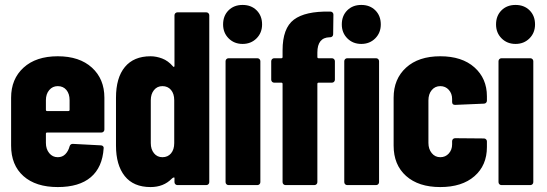

<svg xmlns="http://www.w3.org/2000/svg" viewBox="-20 -750 2215 778"><path d="M25 -160V-354Q25 -430 75.5 -476Q126 -522 214 -522Q302 -522 352.5 -476Q403 -430 403 -354V-225Q403 -220 399.5 -216.5Q396 -213 391 -213H171Q166 -213 166 -208V-171Q166 -146 179.5 -129.5Q193 -113 214 -113Q233 -113 245 -125.5Q257 -138 262 -157Q265 -167 275 -167L389 -161Q394 -161 397.5 -157.5Q401 -154 400 -149Q395 -72 348 -32Q301 8 214 8Q125 8 75 -36.5Q25 -81 25 -160ZM171 -300H257Q262 -300 262 -305V-344Q262 -370 249 -385.5Q236 -401 214 -401Q193 -401 179.5 -385Q166 -369 166 -344V-305Q166 -300 171 -300Z M450 -160V-354Q450 -435 486 -478.5Q522 -522 590 -522Q613 -522 637 -513Q661 -504 681 -481Q683 -478 685 -479Q687 -480 687 -483V-688Q687 -693 690.5 -696.5Q694 -700 699 -700H816Q821 -700 824.5 -696.5Q828 -693 828 -688V-12Q828 -7 824.5 -3.5Q821 0 816 0H699Q694 0 690.5 -3.5Q687 -7 687 -12V-29Q687 -31 685 -31Q681 -31 676 -26Q643 8 590 8Q521 8 485.5 -36.5Q450 -81 450 -160ZM638 -113Q660 -113 673 -128.5Q686 -144 686 -170V-344Q686 -370 673 -385.5Q660 -401 638 -401Q617 -401 604 -385Q591 -369 591 -344V-170Q591 -145 604 -129Q617 -113 638 -113Z M894 -12V-502Q894 -507 897.5 -510.5Q901 -514 906 -514H1023Q1028 -514 1031.5 -510.5Q1035 -507 1035 -502V-12Q1035 -7 1031.5 -3.5Q1028 0 1023 0H906Q901 0 897.5 -3.5Q894 -7 894 -12ZM963 -730Q998 -730 1020 -708Q1042 -686 1042 -651Q1042 -617 1019.5 -594.5Q997 -572 963 -572Q929 -572 906.5 -594.5Q884 -617 884 -651Q884 -686 906 -708Q928 -730 963 -730Z M1316 -703H1319Q1324 -703 1327.5 -699.5Q1331 -696 1331 -691L1330 -611Q1330 -606 1326.5 -602.5Q1323 -599 1318 -599H1316Q1266 -598 1266 -537V-519Q1266 -514 1271 -514H1325Q1330 -514 1333.5 -510.5Q1337 -507 1337 -502V-427Q1337 -422 1333.5 -418.5Q1330 -415 1325 -415H1271Q1266 -415 1266 -410V-12Q1266 -7 1262.5 -3.5Q1259 0 1254 0H1137Q1132 0 1128.5 -3.5Q1125 -7 1125 -12V-410Q1125 -415 1120 -415H1091Q1086 -415 1082.5 -418.5Q1079 -422 1079 -427V-502Q1079 -507 1082.5 -510.5Q1086 -514 1091 -514H1120Q1125 -514 1125 -519V-546Q1125 -636 1171 -670.5Q1217 -705 1316 -703ZM1375 -12V-502Q1375 -507 1378.5 -510.5Q1382 -514 1387 -514H1504Q1509 -514 1512.5 -510.5Q1516 -507 1516 -502V-12Q1516 -7 1512.5 -3.5Q1509 0 1504 0H1387Q1382 0 1378.5 -3.5Q1375 -7 1375 -12ZM1444 -730Q1479 -730 1501 -708Q1523 -686 1523 -651Q1523 -617 1500.5 -594.5Q1478 -572 1444 -572Q1410 -572 1387.5 -594.5Q1365 -617 1365 -651Q1365 -686 1387 -708Q1409 -730 1444 -730Z M1575 -160V-354Q1575 -430 1625.5 -476Q1676 -522 1764 -522Q1852 -522 1902.5 -477Q1953 -432 1953 -360V-342Q1953 -337 1949.5 -333.5Q1946 -330 1941 -330L1824 -325Q1812 -325 1812 -337V-349Q1812 -371 1798.5 -386Q1785 -401 1764 -401Q1743 -401 1729.5 -385Q1716 -369 1716 -343V-171Q1716 -146 1729.5 -129.5Q1743 -113 1764 -113Q1785 -113 1798.5 -128Q1812 -143 1812 -165V-178Q1812 -183 1815.5 -186.5Q1819 -190 1824 -190L1941 -189Q1946 -189 1949.5 -185.5Q1953 -182 1953 -177V-154Q1953 -80 1902.5 -36Q1852 8 1764 8Q1676 8 1625.5 -37Q1575 -82 1575 -160Z M2000 -12V-502Q2000 -507 2003.5 -510.5Q2007 -514 2012 -514H2129Q2134 -514 2137.5 -510.5Q2141 -507 2141 -502V-12Q2141 -7 2137.5 -3.5Q2134 0 2129 0H2012Q2007 0 2003.5 -3.5Q2000 -7 2000 -12ZM2069 -730Q2104 -730 2126 -708Q2148 -686 2148 -651Q2148 -617 2125.5 -594.5Q2103 -572 2069 -572Q2035 -572 2012.5 -594.5Q1990 -617 1990 -651Q1990 -686 2012 -708Q2034 -730 2069 -730Z"/></svg>

Font: Barlow Condensed
Style: Bold
Weight: 700
Width: 3
Designer: Jeremy Tribby
Foundry: Tribby Type
Version: Version 1.500